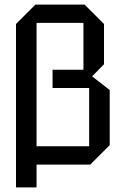

<svg xmlns="http://www.w3.org/2000/svg" viewBox="-20 -720 535 840"><path d="M435 -615V-439L383 -386L460 -326V-85L375 0H100V-80H370V-335H210V-415H345V-620H140V100H50V-615L135 -700H350Z"/></svg>

Font: Tektur SemiCondensed
Style: Regular
Weight: 400
Width: 4
Designer: Adam Jagosz
Foundry: Adam Jagosz
Version: Version 1.005;gftools[0.9.30]